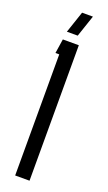

<svg xmlns="http://www.w3.org/2000/svg" viewBox="-126 -638 375 666"><g transform="rotate(20 61.0 -305.0)"><path d="M54 -610H94L67 -530H27ZM29 0V-447H15L23 -500H82V0Z"/></g></svg>

Font: Karantina Light
Style: Regular
Weight: 300
Designer: Rony Koch
Foundry: Rony Koch
Version: Version 1.000; ttfautohint (v1.8.3)